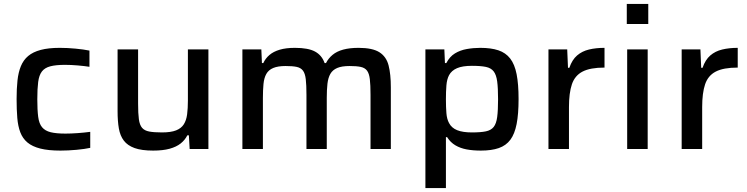

<svg xmlns="http://www.w3.org/2000/svg" viewBox="-20 -763 3826 983"><path d="M290 8Q227 8 186 -2.5Q145 -13 120.5 -33.5Q96 -54 84 -85.5Q72 -117 68.5 -159.5Q65 -202 65 -256Q65 -309 69.5 -351Q74 -393 87 -424.5Q100 -456 124.5 -476.5Q149 -497 188.5 -507.5Q228 -518 286 -518Q325 -518 367 -514Q409 -510 438 -504V-421Q413 -425 378 -428Q343 -431 313 -431Q266 -431 237.5 -423.5Q209 -416 194.5 -397Q180 -378 175.5 -343.5Q171 -309 171 -255Q171 -200 175.5 -165Q180 -130 195.5 -111.5Q211 -93 239.5 -86Q268 -79 315 -79Q344 -79 378 -81.5Q412 -84 442 -88V-6Q415 0 372 4Q329 8 290 8Z M764 8Q705 8 669 -5Q633 -18 614 -43Q595 -68 588.5 -105.5Q582 -143 582 -193V-510H687V-233Q687 -182 691 -152.5Q695 -123 707.5 -108.5Q720 -94 744.5 -89.5Q769 -85 809 -85Q855 -85 881.5 -95.5Q908 -106 921 -126.5Q934 -147 938 -177.5Q942 -208 942 -248V-510H1047V0H951L947 -70H939Q927 -46 905 -28.5Q883 -11 848.5 -1.5Q814 8 764 8Z M1221 0V-510H1318L1321 -440H1328Q1339 -464 1359.5 -481.5Q1380 -499 1412 -508.5Q1444 -518 1490 -518Q1558 -518 1593 -499Q1628 -480 1642 -440H1649Q1661 -464 1682.5 -482Q1704 -500 1737 -509Q1770 -518 1816 -518Q1887 -518 1922.5 -495.5Q1958 -473 1969.5 -428Q1981 -383 1981 -316V0H1877V-277Q1877 -328 1873.5 -357.5Q1870 -387 1859 -401.5Q1848 -416 1826.5 -420.5Q1805 -425 1770 -425Q1730 -425 1706.5 -415Q1683 -405 1671.5 -385Q1660 -365 1656.5 -334.5Q1653 -304 1653 -262V0H1549V-277Q1549 -328 1545.5 -357.5Q1542 -387 1531 -401.5Q1520 -416 1499 -420.5Q1478 -425 1442 -425Q1403 -425 1379 -415Q1355 -405 1343.5 -384.5Q1332 -364 1329 -333Q1326 -302 1326 -262V0Z M2158 200V-510H2255L2258 -440H2265Q2282 -473 2309 -489.5Q2336 -506 2370 -512Q2404 -518 2439 -518Q2494 -518 2531.5 -505.5Q2569 -493 2592 -463.5Q2615 -434 2625 -383Q2635 -332 2635 -256Q2635 -179 2625 -128Q2615 -77 2593 -47.5Q2571 -18 2534 -5Q2497 8 2442 8Q2402 8 2369.5 2Q2337 -4 2311.5 -19Q2286 -34 2269 -61H2263V200ZM2396 -85Q2441 -85 2467.5 -90.5Q2494 -96 2507.5 -113Q2521 -130 2525.5 -164Q2530 -198 2530 -255Q2530 -312 2525.5 -346Q2521 -380 2507.5 -397.5Q2494 -415 2467.5 -420.5Q2441 -426 2396 -426Q2348 -426 2320 -414Q2292 -402 2279 -378Q2268 -357 2265.5 -325.5Q2263 -294 2263 -255Q2263 -214 2265.5 -183.5Q2268 -153 2279 -133Q2292 -108 2320.5 -96.5Q2349 -85 2396 -85Z M2788 0V-510H2884L2888 -416H2895Q2909 -457 2934.5 -479Q2960 -501 2995.5 -509.5Q3031 -518 3075 -518V-417Q3002 -417 2962.5 -396.5Q2923 -376 2908 -331.5Q2893 -287 2893 -215V0Z M3189 -640V-743H3299V-640ZM3191 0V-510H3296V0Z M3470 0V-510H3566L3570 -416H3577Q3591 -457 3616.5 -479Q3642 -501 3677.5 -509.5Q3713 -518 3757 -518V-417Q3684 -417 3644.5 -396.5Q3605 -376 3590 -331.5Q3575 -287 3575 -215V0Z"/></svg>

Font: Saira SemiExpanded Medium
Style: Regular
Weight: 500
Width: 6
Designer: Hector Gatti with collaboration of the Omnibus-Type team
Foundry: Omnibus-Type
Version: Version 1.101